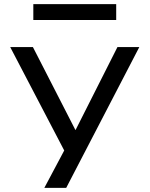

<svg xmlns="http://www.w3.org/2000/svg" viewBox="-20 -722 719 922"><path d="M193 180 310 -40V42L29 -496H138L342 -98H343L544 -496H649L298 180ZM140 -626V-702H538V-626Z"/></svg>

Font: Nunito Sans 7pt Expanded
Style: Regular
Weight: 400
Width: 7
Designer: Vernon Adams
Foundry: Vernon Adams
Version: Version 3.101;gftools[0.9.27]